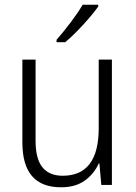

<svg xmlns="http://www.w3.org/2000/svg" viewBox="-20 -851 576 815"><path d="M455 -598V-66H410L402 -157H399Q380 -114 340.5 -85Q301 -56 239 -56Q75 -56 75 -246V-598H131V-253Q131 -177 160 -141Q189 -105 246 -105Q399 -105 399 -307V-598ZM397 -823Q382 -802 358 -774Q334 -746 307 -718.5Q280 -691 257 -672H220V-682Q249 -715 280 -756Q311 -797 331 -831H397Z"/></svg>

Font: Noto Sans Malayalam UI SemiCondensed Light
Style: Regular
Weight: 300
Width: 4
Designer: Jelle Bosma - Monotype Design Team
Foundry: Monotype Imaging Inc.
Version: Version 2.104; ttfautohint (v1.8.4.7-5d5b)